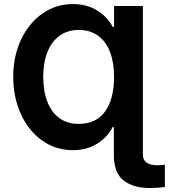

<svg xmlns="http://www.w3.org/2000/svg" viewBox="-20 -737 841 956"><path d="M765.6 85.9Q784.7 85.9 800.8 83V194.3Q759.3 199.2 726.6 199.2Q643.6 199.2 595.2 161.4Q546.9 123.5 546.9 33.2V-104.5H541Q514.2 -52.2 462.6 -20.8Q411.1 10.7 342.8 10.7Q257.8 10.7 190.2 -37.1Q122.6 -85 84.2 -168.5Q45.9 -252 45.9 -354.5Q45.9 -456.1 84.5 -538.8Q123 -621.6 190.9 -669.2Q258.8 -716.8 342.8 -716.8Q411.6 -716.8 462.9 -685.5Q514.2 -654.3 541 -603.5H547.9V-707H691.4V33.2Q691.4 85.9 765.6 85.9ZM547.9 -354.5Q547.9 -424.8 528.1 -477.3Q508.3 -529.8 468.8 -558.8Q429.2 -587.9 372.1 -587.9Q316.9 -587.9 277.1 -559.3Q237.3 -530.8 216.3 -478.3Q195.3 -425.8 195.3 -354.5Q195.3 -281.2 216.6 -228.5Q237.8 -175.8 277.3 -147.9Q316.9 -120.1 371.1 -120.1Q459.5 -120.1 503.7 -182.4Q547.9 -244.6 547.9 -354.5Z"/></svg>

Font: Pretendard JP
Style: Bold
Weight: 700
Designer: Base glyphs from Inter by Rasmus Andersson; Hangeul glyphs from Noto Sans CJK(Source Han Sans) by Jang Soo-young and Kan
Foundry: Kil Hyung-jin
Version: Version 1.309